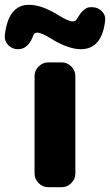

<svg xmlns="http://www.w3.org/2000/svg" viewBox="-54 -780 459 800"><path d="M147 -520H203Q226 -520 243 -503Q260 -486 260 -463V-57Q260 -34 243 -17Q226 0 203 0H147Q124 0 107 -17Q90 -34 90 -57V-463Q90 -486 107 -503Q124 -520 147 -520ZM20 -575Q-3 -575 -19.5 -592Q-36 -609 -34 -632Q-20 -760 67 -760Q121 -760 192 -715Q231 -691 249 -691Q260 -691 265 -699Q275 -715 281 -723.5Q287 -732 298.5 -741Q310 -750 323 -750H330Q354 -750 370.5 -733Q387 -716 384 -693Q370 -575 283 -575Q230 -575 157 -620Q119 -644 101 -644Q89 -644 84 -631Q76 -607 60 -591Q44 -575 22 -575Z"/></svg>

Font: Rounded Mplus 1c ExtraBold
Style: Regular
Weight: 800
Version: Version 1.059.20150529